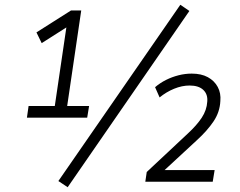

<svg xmlns="http://www.w3.org/2000/svg" viewBox="-20 -763 1006 806"><path d="M93 -269 100 -318H210L262 -671H295L155 -582L133 -627L278 -719H321L262 -318H354L346 -269ZM264 23 225 -3 737 -743 775 -717ZM590 0 596 -41 768 -202Q806 -237 827 -269Q848 -301 850 -336Q853 -367 833.5 -385.5Q814 -404 776 -404Q744 -404 711 -390.5Q678 -377 650 -354L631 -397Q652 -415 677 -427.5Q702 -440 729.5 -447Q757 -454 785 -454Q825 -454 852.5 -439Q880 -424 894 -398Q908 -372 905 -339Q903 -293 876.5 -253.5Q850 -214 806 -174L659 -38V-49H881L873 0Z"/></svg>

Font: Nunitoga
Style: Light Italic
Weight: 300
Italic angle: -9°
Designer: Vernon Adams
Foundry: Vernon Adams
Version: Version 1.0